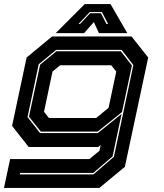

<svg xmlns="http://www.w3.org/2000/svg" viewBox="-32 -718 802 938"><path d="M-12.5 200 17.5 59H405L454 18.5L460 -10L448 0H108L27 -103L98 -437L222.5 -540H610.5L692 -437L578 97L453.5 200ZM64.5 134H424.5L524.5 48L619.5 -400L562 -474.5H242.5L157 -404L102.5 -146L163.5 -68H446L562 -161.5L518 46L423.5 127H66ZM167.5 -75 109.5 -148 164 -402 243.5 -467.5H558L612.5 -398L564 -170.5L445 -75ZM207 -141.5H438L498.5 -191.5L536 -368.5L511.5 -399H261.5L224.5 -368.5L183 -172ZM382 -698H508L590 -556H451.5L426.5 -610L378.5 -556H240ZM406.5 -659 351.5 -601H359L408.5 -653.5H461L488 -601H496L466 -659Z"/></svg>

Font: Tourney Expanded ExtraBold
Style: Italic
Weight: 800
Width: 7
Italic angle: -12°
Designer: Tyler Finck
Foundry: Etcetera Type Co
Version: Version 1.010; ttfautohint (v1.8.3)